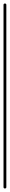

<svg xmlns="http://www.w3.org/2000/svg" viewBox="-20 -1070 56 1090"><path d="M0 -8H16V-1042H0ZM8 -16Q4 -16 2 -14Q0 -12 0 -8Q0 -4 2 -2Q4 0 8 0Q12 0 14 -2Q16 -4 16 -8Q16 -12 14 -14Q12 -16 8 -16ZM8 -1050Q4 -1050 2 -1048Q0 -1046 0 -1042Q0 -1038 2 -1036Q4 -1034 8 -1034Q12 -1034 14 -1036Q16 -1038 16 -1042Q16 -1046 14 -1048Q12 -1050 8 -1050Z"/></svg>

Font: Wavefont ExtraLight
Style: Regular
Weight: 250
Version: Version 3.004;gftools[0.9.33]